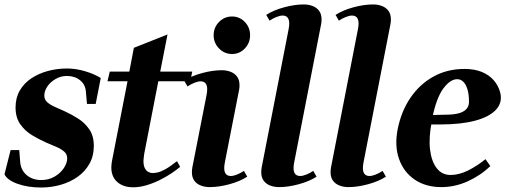

<svg xmlns="http://www.w3.org/2000/svg" viewBox="-22 -826 2287 864"><path d="M163.4 17.8Q103 17.8 56.7 1.1Q10.4 -15.6 -1.8 -41.8L25.8 -150.8H64.6L69 -95.2Q72.4 -60 98.2 -37.9Q124 -15.8 164 -15.8Q196.6 -15.8 223 -30.9Q249.4 -46 264.9 -69Q280.4 -92 280.4 -113.6Q280.4 -132.2 266.7 -144Q253 -155.8 231.6 -165Q210.2 -174.2 186.4 -184.2Q153.8 -198.6 122 -217.8Q90.2 -237 69.1 -267.1Q48 -297.2 48 -342.4Q48 -385.8 67.1 -418.8Q86.2 -451.8 119.4 -473.7Q152.6 -495.6 194 -506.7Q235.4 -517.8 279.4 -517.8Q319 -517.8 360.6 -505.5Q402.2 -493.2 431.4 -475L408.6 -358.2H369.4L364.4 -414.8Q361.8 -446 338 -465.1Q314.2 -484.2 278.8 -484.2Q251.6 -484.2 228.2 -470.6Q204.8 -457 191.1 -436.8Q177.4 -416.6 177.4 -396Q177.4 -377.8 190.6 -366Q203.8 -354.2 224.7 -345.2Q245.6 -336.2 268 -325.8Q299 -311.8 329.3 -292.6Q359.6 -273.4 379.9 -243.9Q400.2 -214.4 400.2 -169.2Q400.2 -124.2 380.6 -89.2Q361 -54.2 327.6 -30.5Q294.2 -6.8 251.6 5.5Q209 17.8 163.4 17.8Z M577.6 16.8Q532.8 16.8 505.9 -6.8Q479 -30.4 479 -72.6Q479 -78.8 479.7 -85.4Q480.4 -92 481.4 -99L551.8 -460.2H461.6L472 -503.8H560L580.4 -610.8L731.8 -670.8L699 -503.8H843L834.4 -460.2H690.4L627 -134Q626 -125 624.8 -117Q623.6 -109 623.6 -102.2Q623.6 -80.6 630.1 -68.6Q636.6 -56.6 646.2 -51.9Q655.8 -47.2 663.6 -47.2Q674.4 -47.2 688.1 -50.2Q701.8 -53.2 722.4 -64.6Q743 -76 774.6 -100.8L788.6 -75.2Q772.6 -61.4 748.3 -45.3Q724 -29.2 695.3 -15.1Q666.6 -1 636.2 7.9Q605.8 16.8 577.6 16.8Z M921.4 16Q900.6 16 882.2 9.1Q863.8 2.2 852.7 -12.6Q841.6 -27.5 841.6 -51.2Q841.6 -55.9 842 -61Q842.4 -66 843.4 -72L907.4 -398Q910.4 -413 910.4 -424Q910.4 -460 880.4 -460Q869.4 -460 852.9 -453.5Q836.4 -447 821.8 -437L806.8 -463Q839.2 -484 886.8 -497Q934.4 -510 976 -510Q997.2 -510 1015.4 -503.1Q1033.6 -496.2 1044.7 -481.4Q1055.8 -466.5 1055.8 -442.8Q1055.8 -438.1 1055.5 -433.1Q1055.2 -428 1054 -422L990 -96Q987 -81 987 -70Q987 -34 1017 -34Q1028 -34 1044.5 -40.5Q1061 -47 1075.6 -57L1090.6 -31Q1058.2 -10 1010.6 3Q963 16 921.4 16ZM1022.5 -583Q987.6 -583 963.5 -608.1Q939.4 -633.1 939.4 -667.4Q939.4 -702.4 963.5 -727.1Q987.6 -751.8 1022.5 -751.8Q1056.2 -751.8 1079.8 -727.1Q1103.4 -702.4 1103.4 -667.7Q1103.4 -633 1079.8 -608Q1056.2 -583 1022.5 -583Z M1155.4 -72 1276.6 -693.8Q1279.6 -708.9 1279.6 -720Q1279.6 -756 1249.6 -756Q1238.6 -756 1222.1 -749.5Q1205.6 -743 1191 -733L1176 -759Q1208.4 -780 1256 -793Q1303.6 -806 1345.2 -806Q1366.4 -806 1384.6 -799.1Q1402.8 -792.2 1413.9 -777.4Q1425 -762.5 1425 -738.8Q1425 -734.1 1424.7 -729.1Q1424.4 -724 1423.2 -718L1302 -96.2Q1299 -81.1 1299 -70Q1299 -34 1329 -34Q1340 -34 1356.5 -40.5Q1373 -47 1387.6 -57L1402.6 -31Q1370.2 -10 1322.6 3Q1275 16 1233.4 16Q1212.6 16 1194.2 9.1Q1175.8 2.2 1164.7 -12.6Q1153.6 -27.5 1153.6 -51.2Q1153.6 -55.9 1154 -61Q1154.4 -66 1155.4 -72Z M1467.4 -72 1588.6 -693.8Q1591.6 -708.9 1591.6 -720Q1591.6 -756 1561.6 -756Q1550.6 -756 1534.1 -749.5Q1517.6 -743 1503 -733L1488 -759Q1520.4 -780 1568 -793Q1615.6 -806 1657.2 -806Q1678.4 -806 1696.6 -799.1Q1714.8 -792.2 1725.9 -777.4Q1737 -762.5 1737 -738.8Q1737 -734.1 1736.7 -729.1Q1736.4 -724 1735.2 -718L1614 -96.2Q1611 -81.1 1611 -70Q1611 -34 1641 -34Q1652 -34 1668.5 -40.5Q1685 -47 1699.6 -57L1714.6 -31Q1682.2 -10 1634.6 3Q1587 16 1545.4 16Q1524.6 16 1506.2 9.1Q1487.8 2.2 1476.7 -12.6Q1465.6 -27.5 1465.6 -51.2Q1465.6 -55.9 1466 -61Q1466.4 -66 1467.4 -72Z M1964.4 16Q1894 16 1844.5 -17.5Q1795 -51 1773.9 -110Q1752.8 -169 1767.4 -244Q1783.4 -324.8 1824.9 -385.9Q1866.4 -447 1928.5 -481.4Q1990.6 -515.8 2068.4 -515.8Q2113.2 -515.8 2145.7 -502.5Q2178.2 -489.2 2199.4 -465.3Q2220.6 -441.4 2229.2 -408.8Q2239.8 -364.2 2209.7 -332Q2179.6 -299.8 2115.9 -282.9Q2052.2 -266 1961.2 -266H1904.8L1921 -277.8Q1906.8 -207.8 1913.1 -153.9Q1919.4 -100 1943.1 -69.3Q1966.8 -38.6 2005.2 -38.6Q2043.2 -38.6 2083.8 -58.6Q2124.4 -78.6 2162.6 -109.8L2184.4 -78.8Q2142.6 -37.6 2084.3 -10.8Q2026 16 1964.4 16ZM1923 -294 1911.6 -308.2 1990.6 -310Q2020.8 -310.4 2042.4 -316.2Q2064 -322 2076 -334.5Q2088 -347 2088.4 -365.8Q2088.8 -399.4 2081.9 -422.6Q2075 -445.8 2063.2 -457.7Q2051.4 -469.6 2035.2 -469.6Q2004 -469.6 1973 -427.9Q1942 -386.2 1923 -294Z"/></svg>

Font: Wittgenstein
Style: Italic
Weight: 400
Italic angle: -11°
Designer: Jörg Drees
Foundry: Jörg Drees
Version: Version 1.500